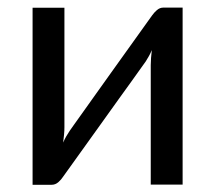

<svg xmlns="http://www.w3.org/2000/svg" viewBox="-20 -498 581 518"><path d="M67.9 0.5V-477.1H153.8V-154.8Q153.8 -145.5 152.8 -134.8Q151.9 -124 150.4 -113.3Q154.3 -122.6 158.9 -130.4Q163.6 -138.2 168 -145Q168.5 -146 178.5 -159.9Q188.5 -173.8 204.1 -195.8Q219.7 -217.8 239.7 -245.8Q259.8 -273.9 280.3 -302.7Q328.6 -370.6 390.1 -456.1Q395.5 -463.9 403.3 -470.7Q411.1 -477.5 420.9 -477.5H472.7V0H386.7V-322.3Q386.7 -331.1 387.5 -341.6Q388.2 -352.1 389.6 -362.8Q385.7 -353.5 381.3 -345.9Q377 -338.4 373 -332Q372.1 -331.1 362.3 -317.1Q352.5 -303.2 336.7 -281.2Q320.8 -259.3 300.8 -231.4Q280.8 -203.6 260.3 -174.8Q211.9 -106.9 150.4 -21.5Q145.5 -13.7 137.5 -6.6Q129.4 0.5 119.6 0.5Z"/></svg>

Font: Carlito
Style: Regular
Weight: 400
Designer: Lukasz Dziedzic
Foundry: tyPoland Lukasz Dziedzic
Version: Version 1.103; Beta1; all basic design good, some composites